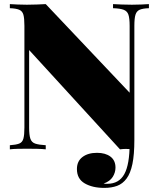

<svg xmlns="http://www.w3.org/2000/svg" viewBox="-20 -728 769 936"><path d="M706 -708V-688Q676 -687 661 -680.5Q646 -674 640.5 -656.5Q635 -639 635 -602V-256L619 -1Q607 -2 593.5 -2Q580 -2 565 0L122 -484V-106Q122 -70 128 -52Q134 -34 151.5 -28Q169 -22 203 -20V0Q185 -2 161 -2.5Q137 -3 111 -3Q89 -3 66 -2.5Q43 -2 28 0V-20Q58 -22 73.5 -28Q89 -34 94 -52Q99 -70 99 -106V-602Q99 -639 94 -656.5Q89 -674 73.5 -680.5Q58 -687 28 -688V-708Q43 -707 66 -706Q89 -705 111 -705Q136 -705 160 -706Q184 -707 203 -708L612 -276V-602Q612 -639 606 -656.5Q600 -674 582.5 -680.5Q565 -687 531 -688V-708Q549 -707 573.5 -706Q598 -705 623 -705Q646 -705 668.5 -706Q691 -707 706 -708ZM635 -445V-46Q635 26 625.5 71.5Q616 117 597 142.5Q578 168 551 178Q524 188 488 188Q431 188 393 166Q355 144 355 96Q355 58 382 37.5Q409 17 453 17Q494 17 518.5 35.5Q543 54 543 89Q543 113 529.5 134.5Q516 156 485 167Q490 168 494.5 168Q499 168 503 168Q560 168 586 121Q612 74 612 -29V-445Q612 -445 623.5 -445Q635 -445 635 -445Z"/></svg>

Font: Playfair Display Black
Style: Regular
Weight: 900
Designer: Claus Eggers Sørensen
Foundry: Claus Eggers Sørensen
Version: Version 1.203